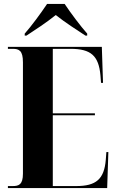

<svg xmlns="http://www.w3.org/2000/svg" viewBox="-20 -951 590 971"><path d="M105 -781V-771H114C154 -797 218 -839 262 -875C307 -839 372 -797 412 -771H421V-781C387 -819 337 -886 307 -931H218C188 -886 139 -819 105 -781ZM20 0H522L528 -182H518L515 -143C507 -45 466 -10 365 -10H247V-368H460V-378H247V-704H337C440 -704 479 -669 488 -570L491 -532H501L495 -714H20V-704H44C76 -704 96 -696 96 -636V-73C96 -17 75 -10 44 -10H20Z"/></svg>

Font: Noto Serif Display ExtraCondensed ExtraBold
Style: Regular
Weight: 800
Width: 2
Designer: Monotype Design Team
Foundry: Monotype Imaging Inc.
Version: Version 2.009